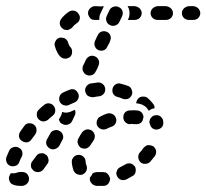

<svg xmlns="http://www.w3.org/2000/svg" viewBox="-28 -584 673 626"><path d="M15 -19Q12 -19 8 -19Q6 -18 5 -16Q4 -14 3 -11Q-1 -3 3 6Q6 15 15 18Q25 22 38 22Q44 23 50 21Q59 18 64 10Q68 2 66 -7Q64 -12 62 -15Q59 -19 55 -21Q51 -23 46 -23Q42 -24 38 -23Q38 -23 38 -23Q35 -23 33 -23Q24 -19 15 -19ZM282 -22Q278 -21 275 -19Q274 -19 274 -19Q271 -11 265 -5Q265 -4 265 -4Q265 -4 265 -3Q264 1 266 6Q267 10 270 13Q273 17 277 19Q281 21 285 22Q292 22 300 22Q305 22 310 22Q319 22 325 15Q331 7 331 -2Q330 -6 328 -10Q326 -14 323 -17Q320 -20 316 -22Q311 -23 307 -23Q303 -23 300 -23Q295 -23 290 -23Q286 -23 282 -22ZM353 -26Q351 -22 351 -18Q352 -13 354 -9Q358 -1 366 2Q375 5 384 1Q394 -4 404 -10Q412 -14 414 -23Q416 -33 412 -41Q409 -44 406 -47Q402 -50 398 -51Q393 -52 389 -51Q385 -51 381 -48Q372 -43 364 -39Q360 -37 357 -34Q354 -31 353 -26ZM227 -79Q223 -79 219 -77Q215 -75 212 -72Q209 -68 207 -64Q206 -60 206 -56Q207 -41 212 -28Q216 -19 224 -16Q233 -12 241 -15Q250 -19 254 -28Q257 -36 254 -45Q251 -51 251 -58Q251 -67 244 -73Q237 -80 227 -79ZM73 -43Q73 -39 75 -35Q78 -31 81 -28Q88 -22 98 -23Q107 -24 113 -31Q119 -39 126 -49Q129 -52 130 -57Q131 -61 130 -65Q129 -70 127 -74Q125 -78 121 -80Q114 -86 104 -84Q95 -83 90 -75Q84 -67 78 -59Q75 -56 74 -52Q72 -47 73 -43ZM40 -68 43 -73Q47 -82 44 -91Q41 -99 32 -103Q24 -107 15 -104Q6 -101 2 -93L-1 -86Q-4 -79 -7 -72Q-10 -63 -6 -54Q-2 -46 6 -43Q15 -40 24 -44Q32 -47 35 -56Q37 -62 40 -68ZM423 -71Q423 -66 425 -62Q427 -58 430 -55Q437 -49 446 -50Q456 -50 462 -57Q470 -66 477 -75Q482 -83 481 -92Q479 -101 472 -107Q468 -109 464 -110Q459 -111 455 -111Q450 -110 447 -108Q443 -105 440 -102Q435 -94 428 -87Q425 -84 424 -80Q422 -75 423 -71ZM134 -100Q138 -98 142 -97Q147 -97 151 -98Q155 -99 159 -102Q162 -104 165 -108Q170 -117 175 -127Q180 -135 177 -144Q174 -153 166 -157Q158 -162 149 -159Q140 -157 136 -149Q131 -139 126 -131Q121 -123 123 -114Q126 -105 134 -100ZM272 -158Q264 -163 255 -162Q246 -160 240 -153Q233 -143 228 -133Q225 -129 225 -124Q224 -120 226 -116Q227 -111 230 -108Q232 -104 236 -102Q244 -98 253 -100Q262 -103 267 -111Q272 -119 277 -126Q282 -134 281 -143Q279 -152 272 -158ZM82 -178Q75 -183 65 -182Q56 -181 51 -173Q44 -164 38 -155Q33 -147 34 -138Q36 -129 44 -124Q52 -119 61 -120Q70 -122 75 -130Q81 -138 87 -146Q92 -154 91 -163Q90 -172 82 -178ZM350 -199Q347 -208 339 -212Q331 -216 322 -214Q310 -210 299 -204Q295 -202 292 -199Q290 -195 288 -191Q287 -187 287 -182Q287 -178 289 -174Q294 -166 302 -163Q311 -160 320 -164Q327 -168 336 -171Q345 -174 349 -182Q353 -191 350 -199ZM461 -195Q463 -199 466 -202Q469 -205 473 -207Q482 -210 491 -207Q499 -203 503 -194Q504 -191 504 -188Q506 -179 501 -171Q496 -164 486 -162Q478 -160 470 -165Q463 -170 461 -179Q459 -183 459 -187Q460 -191 461 -195ZM168 -185Q172 -181 177 -179Q185 -175 194 -178Q203 -181 207 -189L216 -208Q218 -212 218 -217Q218 -222 216 -226Q212 -224 207 -222Q200 -218 191 -217Q183 -216 175 -219Q173 -210 169 -203Q167 -199 164 -195Q165 -190 168 -185ZM398 -180 396 -179Q387 -179 380 -186Q374 -193 374 -202Q374 -211 380 -218Q387 -224 396 -224H398Q409 -225 418 -224Q423 -224 427 -222Q431 -220 434 -217Q437 -214 438 -210Q440 -206 440 -202Q438 -197 437 -191Q434 -185 429 -182Q423 -179 417 -179Q408 -179 398 -180ZM152 -222Q153 -227 151 -231Q150 -235 147 -239Q141 -246 132 -247Q123 -248 116 -242Q107 -235 99 -227Q92 -221 92 -212Q91 -202 98 -195Q101 -192 105 -190Q109 -188 113 -188Q118 -188 122 -190Q126 -191 129 -194Q137 -201 144 -207Q148 -210 150 -214Q152 -218 152 -222ZM419 -247Q417 -247 416 -247Q416 -251 418 -255Q419 -259 422 -262Q428 -269 437 -269Q447 -270 454 -264Q463 -256 470 -247Q473 -244 475 -239Q476 -235 476 -231Q470 -230 465 -228Q461 -226 457 -223Q454 -228 450 -233Q444 -239 435 -243Q427 -246 419 -247ZM227 -279Q223 -288 215 -292Q206 -295 198 -291Q187 -287 177 -282Q169 -278 166 -269Q163 -260 167 -252Q171 -244 180 -241Q189 -238 197 -242Q206 -246 215 -250Q223 -253 227 -262Q231 -271 227 -279ZM402 -275Q405 -283 401 -292Q398 -301 389 -304Q378 -308 366 -311Q357 -314 349 -309Q341 -304 339 -295Q337 -286 341 -278Q346 -270 355 -268Q364 -266 372 -262Q381 -259 390 -262Q398 -266 402 -275ZM315 -295Q314 -304 307 -310Q300 -316 290 -315Q279 -313 268 -312Q259 -310 254 -303Q248 -295 250 -286Q251 -281 253 -278Q255 -274 259 -271Q263 -269 267 -268Q271 -267 276 -267Q285 -269 295 -270Q304 -271 310 -278Q316 -285 315 -295ZM247 -378 243 -370Q241 -366 241 -362Q241 -357 242 -353Q244 -349 247 -345Q250 -342 254 -340Q262 -336 271 -339Q280 -342 284 -351L288 -358L293 -370Q297 -378 294 -387Q291 -396 282 -400Q274 -404 265 -401Q256 -397 252 -389ZM190 -453Q187 -457 183 -459Q179 -461 175 -461Q170 -462 166 -461Q157 -458 153 -450Q148 -441 151 -433Q154 -422 159 -413Q163 -405 168 -400Q171 -397 175 -395Q179 -393 183 -393Q188 -392 192 -394Q196 -395 200 -398Q207 -404 207 -414Q208 -423 202 -430Q200 -432 198 -435Q196 -440 194 -445Q193 -450 190 -453ZM288 -464 282 -451Q278 -442 281 -434Q284 -425 292 -421Q301 -417 310 -420Q318 -423 322 -432L329 -445L331 -451Q335 -459 332 -468Q329 -476 321 -480Q312 -484 303 -481Q295 -478 291 -470ZM228 -539Q223 -547 214 -549Q205 -551 197 -546Q183 -537 172 -523Q166 -515 167 -506Q168 -497 176 -491Q179 -488 183 -487Q188 -486 192 -486Q197 -487 200 -489Q204 -491 207 -494Q214 -503 222 -508Q230 -513 232 -522Q234 -531 228 -539ZM331 -502Q339 -498 348 -501Q357 -504 361 -512L370 -531Q374 -540 371 -549Q368 -557 359 -561Q351 -565 342 -562Q333 -559 329 -551L320 -532Q316 -523 319 -515Q322 -506 331 -502ZM390 -522 389 -519H411Q420 -519 427 -525Q434 -532 434 -541Q434 -550 427 -557Q420 -563 411 -564H388Q390 -560 392 -556Q395 -547 394 -538Q394 -529 390 -522ZM536 -541Q536 -550 529 -557Q522 -563 513 -564H486Q477 -563 470 -557Q463 -550 463 -541Q463 -532 470 -525Q477 -519 486 -519H513Q522 -519 529 -525Q536 -532 536 -541ZM625 -541Q625 -550 618 -557Q612 -563 602 -564H588Q579 -563 572 -557Q565 -550 565 -541Q565 -532 572 -525Q579 -519 588 -519H602Q612 -519 618 -525Q625 -532 625 -541ZM310 -563Q309 -564 309 -564L303 -563L282 -564Q273 -564 266 -557Q259 -551 259 -541Q259 -537 261 -533Q263 -528 266 -525Q269 -522 273 -520Q277 -519 282 -519H296Q295 -522 296 -525Q296 -534 300 -541L309 -560Q310 -562 310 -563Q310 -563 310 -563Z"/></svg>

Font: FRB American Cursive Guidelines Arrows Dashed Extrabold
Style: Bold Italic
Weight: 800
Italic angle: -25°
Version: Version 2.0;Modular Font Editor K font №1